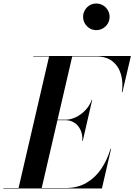

<svg xmlns="http://www.w3.org/2000/svg" viewBox="-66 -1067 762 1087"><path d="M38.5 0 212.5 -750H343.5L169.5 0ZM-46.5 0V-2.5H304.5Q373 -2.5 423.2 -31.8Q473.5 -61 507.2 -111.2Q541 -161.5 560 -225H563L511 0ZM400 -269Q402.5 -302.5 390.8 -329.2Q379 -356 356.5 -371.2Q334 -386.5 305.5 -386.5H237.5V-389.5H305.5Q334 -389.5 363.5 -403.5Q393 -417.5 417.2 -443Q441.5 -468.5 453.5 -502H456L402.5 -269ZM624 -545Q632 -598.5 619.2 -644.5Q606.5 -690.5 571.8 -719Q537 -747.5 478.5 -747.5H122.5V-750H675L627 -545ZM479 -896.5Q458 -896.5 441.2 -906.8Q424.5 -917 414.5 -934.2Q404.5 -951.5 404.5 -972Q404.5 -992 414.5 -1009.2Q424.5 -1026.5 441.2 -1036.8Q458 -1047 479 -1047Q500 -1047 517.2 -1036.8Q534.5 -1026.5 544.5 -1009.2Q554.5 -992 554.5 -972Q554.5 -951.5 544.5 -934.2Q534.5 -917 517.2 -906.8Q500 -896.5 479 -896.5Z"/></svg>

Font: Bodoni Moda 72pt SemiBold
Style: Italic
Weight: 600
Italic angle: -13°
Designer: Owen Earl
Foundry: indestructible type
Version: Version 2.004